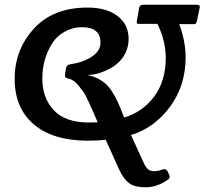

<svg xmlns="http://www.w3.org/2000/svg" viewBox="-20 -578 874 812"><path d="M811 -558Q825 -558 825 -550Q825 -547 824 -543L813 -490Q811 -481 807.5 -478Q804 -475 794 -476H738Q765 -403 765 -335Q765 -216 699 -126.5Q633 -37 534 -7L587 109Q596 129 605.5 137.5Q615 146 632 146Q649 146 665 139.5Q681 133 689 147L695 160Q702 173 690 182Q644 214 596 214Q548 214 525 196Q502 178 484 139L427 13Q395 17 353 17Q204 17 123 -52Q42 -121 42 -244.5Q42 -368 123.5 -457Q205 -546 350 -546Q431 -546 477.5 -510Q524 -474 524 -413Q524 -381 510.5 -354Q497 -327 477 -310Q457 -293 433 -282Q390 -261 349 -261Q416 -247 450 -197Q468 -169 478 -147Q488 -125 505 -81Q583 -104 632 -169.5Q681 -235 681 -334Q681 -404 646 -477H572Q562 -476 559.5 -479Q557 -482 559 -491L568 -543Q570 -558 587 -558ZM393 -61Q377 -98 371.5 -111Q366 -124 353 -151.5Q340 -179 333 -189Q326 -199 314 -214Q294 -240 269 -246Q259 -248 256.5 -251.5Q254 -255 255 -265L259 -288Q261 -304 277 -306Q332 -314 368.5 -338.5Q405 -363 405 -397Q405 -431 385 -447Q365 -463 326 -463Q287 -463 252 -443Q217 -423 198 -390Q159 -326 159 -245Q159 -164 207.5 -112Q256 -60 354 -60Q380 -60 393 -61Z"/></svg>

Font: Crete Round
Style: Italic
Weight: 400
Designer: Veronika Burian
Foundry: TypeTogether
Version: Version 1.001; ttfautohint (v1.6)